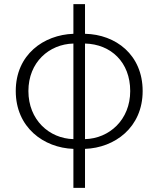

<svg xmlns="http://www.w3.org/2000/svg" viewBox="-20 -707 764 926"><path d="M390 -687H334V-544C191 -539 56 -444 56 -268C56 -92 191 6 334 11V199H390V11C533 6 668 -92 668 -268C668 -443 538 -541 390 -544ZM390 -497C515 -494 608 -407 608 -268C608 -129 507 -39 390 -36ZM334 -36C217 -39 117 -129 117 -268C117 -407 217 -494 334 -497Z"/></svg>

Font: Spoqa Han Sans Neo Light
Style: Regular
Weight: 300
Designer: [Spoqa Han Sans Neo] Dong-huui Kim  Younghwa Kang  Yujin Lee  [Noto Sans] Ryoko NISHIZUKA  (kana & ideographs); Paul D. 
Foundry: Spoqa (http://www.spoqa-han-sans.com)
Version: Version 1.000